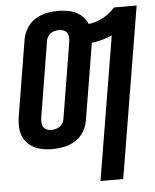

<svg xmlns="http://www.w3.org/2000/svg" viewBox="-62 -795 851 1051"><g transform="rotate(-5 364.0 -269.0)"><path d="M447 205H572L728 -735H603Q575 -702 536.5 -682Q498 -662 458 -657Q445 -687 420 -707.5Q395 -728 362.5 -735.5Q330 -743 296 -743H295Q264 -743 232 -736.5Q200 -730 171 -712Q142 -694 124.5 -665Q107 -636 101 -605L32 -185Q27 -153 29 -122Q31 -91 45.5 -65Q60 -39 84.5 -22Q109 -5 139.5 1.5Q170 8 201 8H202Q233 8 265 1.5Q297 -5 326 -23Q355 -41 373 -70Q391 -99 396 -130L466 -553Q494 -556 522.5 -564Q551 -572 578 -584ZM203 -97Q185 -97 171 -106.5Q157 -116 154 -133Q151 -150 154 -168L223 -588Q226 -603 237 -616Q248 -629 263.5 -633.5Q279 -638 294 -638Q312 -638 326 -629Q340 -620 343 -602.5Q346 -585 343 -568L274 -148Q271 -132 260 -119.5Q249 -107 233.5 -102Q218 -97 203 -97Z"/></g></svg>

Font: Iosevka Sparkle
Style: Bold Italic
Weight: 700
Italic angle: -9°
Designer: Belleve Invis
Foundry: Belleve Invis
Version: Version 4.5.0; ttfautohint (v1.8.3)